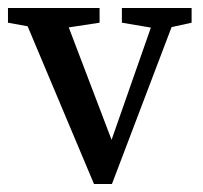

<svg xmlns="http://www.w3.org/2000/svg" viewBox="-21 -458 510 482"><path d="M215 4 29 -438H133L269 -81H250L375 -438H428L260 4ZM-1 -401V-438H229V-401L124 -385H87ZM285 -401V-438H460V-401L392 -386H374Z"/></svg>

Font: Lisu Bosa Medium
Style: Regular
Weight: 500
Designer: David Morse, Annie Olsen, Victor Gaultney, Frank Grießhammer (Latin)
Foundry: SIL International
Version: Version 2.000